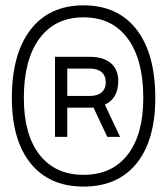

<svg xmlns="http://www.w3.org/2000/svg" viewBox="-20 -706 626 719"><path d="M293 -7.3Q165 -7.3 94.7 -94.2Q24.4 -181.2 24.4 -339.4Q24.4 -504.4 94.7 -595.2Q165 -686 293 -686Q421.4 -686 491.5 -595.2Q561.5 -504.4 561.5 -339.4Q561.5 -181.2 491.5 -94.2Q421.4 -7.3 293 -7.3ZM293 -51.3Q399.4 -51.3 458 -126.7Q516.6 -202.1 516.6 -339.4Q516.6 -482.9 458 -562Q399.4 -641.1 293 -641.1Q186.5 -641.1 127.9 -562Q69.3 -482.9 69.3 -339.4Q69.3 -202.1 127.9 -126.7Q186.5 -51.3 293 -51.3ZM186 -193.4V-493.2H316.4Q367.2 -493.2 395 -469.5Q422.9 -445.8 422.9 -402.8Q422.9 -337.4 372.6 -314L429.7 -193.4H381.8L330.1 -303.2Q323.7 -302.7 316.4 -302.7H231.9V-193.4ZM231.9 -346.7H316.4Q344.7 -346.7 360.4 -360.1Q376 -373.5 376 -397.9Q376 -422.4 360.4 -435.8Q344.7 -449.2 316.4 -449.2H231.9Z"/></svg>

Font: Cascadia Code ExtraLight
Style: Regular
Weight: 200
Monospace: yes
Designer: Aaron Bell
Foundry: Saja Typeworks
Version: Version 2407.024; ttfautohint (v1.8.4)